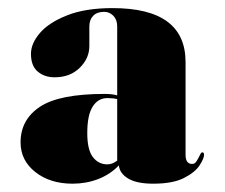

<svg xmlns="http://www.w3.org/2000/svg" viewBox="-20 -736 542 462"><path d="M54.5 -606.5Q54.5 -631.5 76.2 -656.8Q98 -682 141.8 -699.2Q185.5 -716.5 251 -716.5Q426.5 -716.5 426.5 -586.5V-363.5Q426.5 -341.5 442.5 -341.5Q449 -341.5 453.2 -348.5Q457.5 -355.5 460.8 -362.5Q464 -369.5 466.5 -369.5Q471 -369.5 471 -363.5Q471 -354.5 460 -337.8Q449 -321 422.2 -307.5Q395.5 -294 348.5 -294Q309.5 -294 288.8 -306.2Q268 -318.5 266 -338Q245.5 -316.5 216.5 -305.2Q187.5 -294 154.5 -294Q100.5 -294 65 -322Q29.5 -350 29.5 -393.5Q29.5 -448 76 -479Q122.5 -510 232 -510Q250 -510 262 -506.5V-672.5Q262 -688.5 252.8 -698Q243.5 -707.5 230.5 -707.5Q213.5 -707.5 204.2 -698Q195 -688.5 195 -672.5V-625.5Q195 -595.5 171.8 -572.8Q148.5 -550 111.5 -550Q87 -550 70.8 -563.8Q54.5 -577.5 54.5 -606.5ZM190 -416Q190 -375.5 203.5 -358Q217 -340.5 238.5 -340.5Q250 -340.5 262 -349.5V-497.5Q252.5 -500 238.5 -500Q216 -500 203 -479.5Q190 -459 190 -416Z"/></svg>

Font: Fraunces 144pt S000 Black
Style: Regular
Weight: 900
Version: Version 1.000; ttfautohint (v1.8.3)